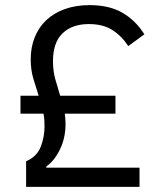

<svg xmlns="http://www.w3.org/2000/svg" viewBox="-20 -730 635 750"><path d="M82 0V-100Q124 -118 139 -156.5Q154 -195 154 -237Q154 -250 153 -262.5Q152 -275 150 -286H60V-356H131Q120 -390 110 -423.5Q100 -457 100 -499Q100 -545 115.5 -584Q131 -623 160.5 -651Q190 -679 233 -694.5Q276 -710 330 -710Q407 -710 458.5 -680Q510 -650 544 -596L481 -550Q455 -590 418.5 -613Q382 -636 327 -636Q262 -636 224.5 -600Q187 -564 187 -491Q187 -453 196 -420.5Q205 -388 215 -356H431V-286H233Q236 -266 236 -246Q236 -190 213.5 -145Q191 -100 161 -80V-75H525V0Z"/></svg>

Font: IBM Plex Sans Arabic
Style: Regular
Weight: 400
Designer: Mike Abbink, Paul van der Laan, Pieter van Rosmalen, Wael Morcos, Khajak Apelian
Foundry: Bold Monday
Version: Version 1.005